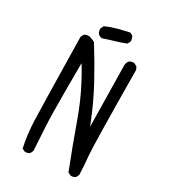

<svg xmlns="http://www.w3.org/2000/svg" viewBox="-202 -919 904 1026"><g transform="rotate(30 250.0 -405.5)"><path d="M120.1 11.2Q123 11.7 127.4 11.7Q131.8 11.7 138.4 9.8Q145 7.8 150.9 2.9L159.7 -14.6Q155.8 -92.3 150.9 -168.9Q147.5 -224.6 147.5 -387.2Q147.5 -452.1 147.9 -549.8L156.2 -536.6Q231.4 -411.1 279.3 -276.6Q327.1 -142.1 379.4 -9.3L396.5 -0.5Q398.9 0 401.4 0Q417 0 427.2 -8.8L436 -26.4Q434.1 -84.5 428.2 -141.1Q422.4 -197.8 418.5 -665L409.7 -682.1L392.6 -690.9Q389.6 -691.4 385.3 -691.4Q380.9 -691.4 374.3 -689.5Q367.7 -687.5 361.3 -682.6Q353 -671.9 351.1 -657.7L357.4 -277.8L348.6 -300.3Q305.7 -407.2 255.1 -499.5Q204.6 -591.8 149.4 -680.2Q132.8 -689.5 114.3 -694.8Q111.8 -695.3 108.6 -695.3Q105.5 -695.3 101.1 -694.3Q90.8 -693.4 81.5 -686.5L72.8 -668.9Q80.6 -241.2 83.5 -158.4Q86.4 -75.7 103.5 2.9ZM316.9 -780.3Q317.4 -783.2 317.4 -786.1Q317.4 -789.1 316.4 -793.5Q314.9 -803.7 308.6 -813L291.5 -821.8Q255.4 -814 219.7 -804.4Q184.1 -794.9 151.9 -779.8L143.1 -762.7Q142.6 -760.3 142.6 -757.8Q142.6 -741.7 151.9 -729.5Q162.1 -721.2 175.3 -719.2Q209 -731 242.4 -740.5Q275.9 -750 308.1 -763.2Z"/></g></svg>

Font: Bakudai
Style: Light
Weight: 300
Version: Version 1.48